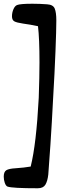

<svg xmlns="http://www.w3.org/2000/svg" viewBox="-28 -800 450 1026"><path d="M12 197Q3 193 -2.5 177Q-8 161 -8 144Q-8 118 6 109.5Q20 101 57 99Q101 96 136 90Q166 -30 179 -277Q183 -393 183 -466Q183 -594 175 -660Q133 -669 95 -674Q61 -679 48.5 -686Q36 -693 36 -713Q36 -732 43.5 -750Q51 -768 63 -773Q80 -780 145 -780Q186 -780 224 -777Q256 -775 264.5 -754Q273 -733 273 -691Q273 -642 268.5 -526.5Q264 -411 256 -277Q249 -139 241.5 -27.5Q234 84 230 133Q226 168 214.5 187Q203 206 174 206Q37 206 12 197Z"/></svg>

Font: AkayaTelivigala
Style: Regular
Weight: 400
Designer: Vaishnavi Murthy Yerkadithaya ( vaishnavimurthy@gmail.com ), Juan Luis Blanco Aristondo ( juan@blancoletters.com )
Version: Version 1.000